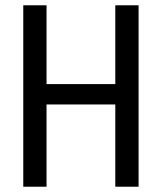

<svg xmlns="http://www.w3.org/2000/svg" viewBox="-20 -706 612 726"><path d="M68 0V-686H156V-388H416V-686H504V0H416V-311H156V0Z"/></svg>

Font: Archivo Condensed
Style: Regular
Weight: 400
Width: 3
Designer: Hector Gatti
Foundry: Omnibus-Type
Version: Version 2.001; ttfautohint (v1.8.3)